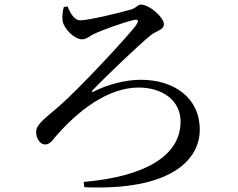

<svg xmlns="http://www.w3.org/2000/svg" viewBox="-20 -780 1040 840"><path d="M275 -752C288 -722 305 -691 331 -691C369 -691 520 -728 555 -739C577 -746 583 -760 596 -760C634 -760 697 -704 697 -674C697 -649 662 -644 641 -627C590 -587 425 -428 386 -386C378 -378 381 -375 391 -380C452 -411 531 -431 596 -431C743 -431 854 -351 854 -213C854 -76 720 55 349 39L346 16C612 -7 770 -97 770 -248C770 -339 693 -397 586 -397C451 -397 319 -294 221 -180C206 -161 196 -148 177 -148C157 -148 138 -172 138 -203C138 -237 181 -265 237 -314C324 -389 534 -615 574 -668C588 -688 588 -698 563 -692C524 -683 430 -650 390 -631C372 -622 358 -608 339 -608C304 -608 259 -656 254 -688C251 -706 254 -731 259 -749Z"/></svg>

Font: Noto Serif TC Medium
Style: Regular
Weight: 500
Designer: Ryoko NISHIZUKA 西塚涼子 (kana & ideographs); Frank Grießhammer (Latin, Greek & Cyrillic); Wenlong ZHANG 张文龙 (bopomofo); San
Foundry: Adobe
Version: Version 2.001;hotconv 1.1.0;makeotfexe 2.6.0